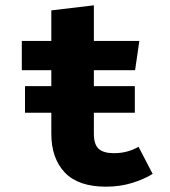

<svg xmlns="http://www.w3.org/2000/svg" viewBox="-20 -685 640 722"><path d="M554 -31Q522 -11 476.5 3Q431 17 379 17Q274 17 223.5 -36.5Q173 -90 173 -182V-261H74V-361H173V-421H62V-531H173V-646L333 -665V-531H504L488 -421H333V-361H487V-261H333V-182Q333 -142 351 -125.5Q369 -109 408 -109Q436 -109 459 -115.5Q482 -122 501 -133Z"/></svg>

Font: Qzxlaeiskcpccdgjqmyffctclhy
Style: Regular
Weight: 700
Monospace: yes
Designer: Carrois Corporate & Edenspiekermann
Foundry: Carrois Corporate GbR & Edenspiekermann AG
Version: Version 2.001